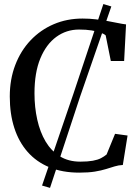

<svg xmlns="http://www.w3.org/2000/svg" viewBox="-20 -845 694 952"><path d="M188.5 75 344 -380 492.5 -825 532 -813 377.5 -367 228 86.5ZM373 11Q289.5 11 225.2 -15.5Q161 -42 117.2 -91.5Q73.5 -141 51 -210.5Q28.5 -280 28.5 -366.5Q28.5 -452 55.8 -523Q83 -594 132 -645.5Q181 -697 246.5 -725Q312 -753 389 -753Q423.5 -753 455 -749.2Q486.5 -745.5 514 -740.5Q541.5 -735.5 564.5 -730.8Q587.5 -726 605 -724L595.5 -542.5H529.5L504 -669.5Q496 -677 478.2 -683.5Q460.5 -690 434 -694.2Q407.5 -698.5 372 -698.5Q309 -698.5 259 -662Q209 -625.5 180 -555.2Q151 -485 151 -382.5Q151 -313 164.8 -251.5Q178.5 -190 206.2 -143.2Q234 -96.5 276.8 -70Q319.5 -43.5 378 -43.5Q415.5 -43.5 440.2 -48Q465 -52.5 480.8 -60.8Q496.5 -69 508.5 -79L550.5 -181.5L612.5 -173L589 -27Q568 -26 548.5 -20Q529 -14 505.8 -6.8Q482.5 0.5 450.5 5.8Q418.5 11 373 11Z"/></svg>

Font: Merriweather 20pt
Style: Regular
Weight: 400
Version: Version 2.100